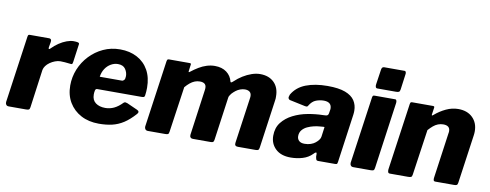

<svg xmlns="http://www.w3.org/2000/svg" viewBox="-63 -1053 3502 1373"><g transform="rotate(10 1688.0 -366.0)"><path d="M38 0Q25 0 19 -8Q13 -16 14 -28L83 -514Q85 -524 87.5 -527Q90 -530 99 -530H239Q246 -530 251 -524.5Q256 -519 254 -506L247 -466Q246 -455 250 -454Q254 -453 260 -460Q282 -483 309.5 -501.5Q337 -520 364.5 -530Q392 -540 414 -540Q434 -540 445.5 -537Q457 -534 455 -524L437 -394Q435 -381 432 -378Q429 -375 423 -376Q400 -379 379 -380.5Q358 -382 346 -382Q328 -382 308 -374.5Q288 -367 271 -355Q254 -343 243.5 -328.5Q233 -314 230 -299L192 -21Q190 -7 184 -3.5Q178 0 163 0H38Z M693 10Q619 10 563.5 -19.5Q508 -49 476.5 -101.5Q445 -154 445 -224Q445 -286 468 -342.5Q491 -399 533 -443.5Q575 -488 631 -514Q687 -540 753 -540Q823 -540 876.5 -511.5Q930 -483 959.5 -430Q989 -377 989 -303Q989 -289 988 -275Q987 -261 985 -247Q984 -238 979 -235Q974 -232 961 -232H639Q628 -232 625 -218.5Q622 -205 622 -190Q622 -149 649 -129Q676 -109 719 -109Q752 -109 782 -123Q812 -137 843 -169Q849 -174 855 -173.5Q861 -173 869 -170L945 -136Q968 -126 952 -107Q910 -60 871 -35Q832 -10 789 0Q746 10 693 10ZM802 -322Q812 -322 819 -330.5Q826 -339 826 -359Q826 -386 809.5 -410Q793 -434 755 -434Q729 -434 704.5 -420Q680 -406 663.5 -381Q647 -356 642 -322Z M1048 0Q1036 0 1029.5 -8Q1023 -16 1024 -28L1093 -514Q1095 -524 1098 -527Q1101 -530 1109 -530H1258Q1267 -530 1268 -525.5Q1269 -521 1267 -512L1262 -473Q1260 -460 1270 -468Q1298 -490 1325.5 -506.5Q1353 -523 1382 -532Q1411 -541 1440 -541Q1492 -541 1525.5 -516Q1559 -491 1569 -449Q1571 -444 1575.5 -445.5Q1580 -447 1590 -456Q1615 -480 1645.5 -499Q1676 -518 1708 -529Q1740 -540 1769 -540Q1833 -540 1870.5 -503Q1908 -466 1908 -402Q1908 -395 1908 -387Q1908 -379 1906 -370L1857 -22Q1855 -8 1849.5 -4Q1844 0 1830 0H1701Q1675 0 1680 -28L1726 -352Q1727 -358 1727.5 -363.5Q1728 -369 1728 -372Q1728 -393 1715.5 -403Q1703 -413 1681 -413Q1664 -413 1646.5 -406.5Q1629 -400 1615 -389Q1601 -378 1589 -365Q1584 -358 1579 -350.5Q1574 -343 1573 -336L1529 -22Q1527 -8 1522 -4Q1517 0 1503 0H1374Q1363 0 1357 -7.5Q1351 -15 1353 -28L1399 -360Q1403 -388 1391.5 -400.5Q1380 -413 1354 -413Q1334 -413 1316.5 -406Q1299 -399 1282.5 -385.5Q1266 -372 1250 -353L1202 -21Q1200 -7 1194.5 -3.5Q1189 0 1173 0H1048Z M2242 -44Q2214 -15 2172.5 -2.5Q2131 10 2086 10Q2015 10 1976 -27.5Q1937 -65 1937 -122Q1937 -180 1967.5 -219Q1998 -258 2046.5 -282.5Q2095 -307 2151.5 -317.5Q2208 -328 2260 -329L2280 -330Q2299 -330 2302 -349L2305 -368Q2306 -373 2306.5 -376.5Q2307 -380 2307 -384Q2307 -408 2292.5 -420Q2278 -432 2250 -432Q2222 -432 2194 -421.5Q2166 -411 2146 -377Q2143 -371 2138.5 -369.5Q2134 -368 2123 -370L2010 -394Q2003 -396 1999 -404Q1995 -412 2003 -432Q2036 -489 2102 -514.5Q2168 -540 2259 -540Q2340 -540 2387.5 -522Q2435 -504 2456 -472Q2477 -440 2477 -398Q2477 -391 2476.5 -384Q2476 -377 2475 -369L2426 -19Q2424 -6 2421 -3Q2418 0 2405 0H2285Q2273 0 2270 -8Q2267 -16 2265 -29V-48Q2264 -68 2242 -44ZM2286 -235Q2288 -244 2287 -246Q2286 -248 2277 -247L2253 -245Q2235 -244 2211 -238.5Q2187 -233 2164.5 -222.5Q2142 -212 2127.5 -194Q2113 -176 2113 -150Q2113 -130 2126.5 -117Q2140 -104 2167 -104Q2192 -104 2212 -111Q2232 -118 2244 -128Q2257 -138 2267 -151Q2277 -164 2278 -176Z M2694 -21Q2692 -7 2686 -3.5Q2680 0 2664 0H2540Q2527 0 2521 -8Q2515 -16 2516 -28L2585 -514Q2587 -524 2590 -527Q2593 -530 2602 -530H2751Q2758 -530 2760.5 -522.5Q2763 -515 2762 -506ZM2777 -606Q2775 -592 2768.5 -588Q2762 -584 2746 -584H2612Q2602 -584 2599 -592.5Q2596 -601 2598 -613L2614 -721Q2617 -742 2633 -742H2782Q2789 -742 2791.5 -734Q2794 -726 2792 -717Z M2806 0Q2795 0 2792 -8Q2789 -16 2790 -28L2859 -514Q2861 -524 2863.5 -527Q2866 -530 2875 -530H3025Q3031 -530 3034 -527.5Q3037 -525 3035 -516L3028 -468Q3027 -456 3039 -467Q3076 -499 3119.5 -519.5Q3163 -540 3208 -540Q3274 -540 3312.5 -502Q3351 -464 3351 -403Q3351 -396 3350.5 -389.5Q3350 -383 3349 -375L3299 -22Q3297 -8 3291.5 -4Q3286 0 3271 0H3136Q3125 0 3122.5 -7.5Q3120 -15 3122 -28L3168 -355Q3169 -360 3169.5 -364.5Q3170 -369 3170 -372Q3170 -393 3157.5 -403Q3145 -413 3121 -413Q3101 -413 3083 -406Q3065 -399 3049 -385.5Q3033 -372 3016 -353L2968 -21Q2966 -7 2959.5 -3.5Q2953 0 2937 0H2806Z"/></g></svg>

Font: Libre Franklin Thin ExtraBold
Style: Italic
Weight: 800
Italic angle: -8°
Version: Version 2.000